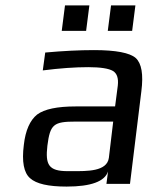

<svg xmlns="http://www.w3.org/2000/svg" viewBox="-20 -679 578 709"><path d="M460 0 502 -342C510 -404 503 -445 481 -465C459 -484 408 -494 327 -494C273 -494 213 -491 147 -485L138 -419C201 -427 257 -431 306 -431C351 -431 382 -426 397 -417C412 -408 418 -390 415 -363L405 -286H260C191 -286 144 -276 117 -256C91 -235 74 -198 68 -144C60 -82 68 -41 91 -21C114 0 159 10 226 10C316 10 367 -9 379 -46L373 0ZM155 -141C165 -220 178 -230 259 -230H398L382 -96C375 -45 300 -47 248 -47H230C159 -47 147 -71 155 -141ZM298 -565 310 -659H220L208 -565ZM468 -565 480 -659H390L378 -565Z"/></svg>

Font: Gamestation Text
Style: Italic
Weight: 400
Designer: Jonas Hecksher
Foundry: Jonas Hecksher, Playtypeª, e-types AS
Version: Version 1.003